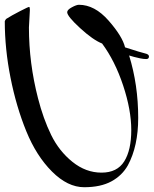

<svg xmlns="http://www.w3.org/2000/svg" viewBox="-107 -751 643 803"><path d="M18 -710 14 -636Q14 -487 52 -340Q74 -254 107 -186.5Q140 -119 196 -74Q252 -29 317.5 -29Q383 -29 412.5 -76Q442 -123 442 -207Q442 -291 408 -393.5Q374 -496 320 -569Q282 -584 228 -633.5Q174 -683 174 -700Q174 -710 193.5 -720.5Q213 -731 223 -731Q289 -731 347 -665Q405 -599 416 -553Q484 -531 500 -527.5Q516 -524 516 -515Q516 -504 504.5 -504Q493 -504 479 -507Q451 -513 433 -519Q471 -396 471 -258Q471 -140 428 -60Q404 -17 359 7.5Q314 32 245 32Q176 32 110.5 -33.5Q45 -99 3 -202Q-39 -305 -63 -426Q-87 -547 -87 -662Q-85 -668 -81 -672Q-59 -686 -24 -704Q11 -722 14.5 -722Q18 -722 18 -710Z"/></svg>

Font: Mr Bedfort
Style: Regular
Weight: 400
Designer: Alejandro Paul
Foundry: Alejandro Paul
Version: Version 1.000